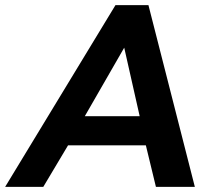

<svg xmlns="http://www.w3.org/2000/svg" viewBox="-74 -725 816 745"><path d="M492 -161 531 0H682L502 -705H374L-54 0H94L190 -161ZM408 -540 468 -274H255Z"/></svg>

Font: Geom SemiBold
Style: Bold Italic
Weight: 600
Italic angle: -10°
Version: Version 1.102